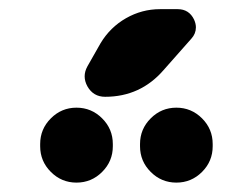

<svg xmlns="http://www.w3.org/2000/svg" viewBox="-20 -1008 537 413"><path d="M66.4 -693.4V-698.2Q66.4 -730.5 89.4 -753.4Q112.3 -776.4 144.5 -776.4Q176.8 -776.4 199.7 -753.4Q222.7 -730.5 222.7 -698.2V-693.4Q222.7 -661.1 199.7 -638.2Q176.8 -615.2 144.5 -615.2Q112.3 -615.2 89.4 -638.2Q66.4 -661.1 66.4 -693.4ZM281.2 -693.4V-698.2Q281.2 -730.5 304.2 -753.4Q327.1 -776.4 359.4 -776.4Q391.6 -776.4 414.6 -753.4Q437.5 -730.5 437.5 -698.2V-693.4Q437.5 -661.1 414.6 -638.2Q391.6 -615.2 359.4 -615.2Q327.1 -615.2 304.2 -638.2Q281.2 -661.1 281.2 -693.4ZM196.3 -915Q216.8 -949.2 251 -968.8Q285.2 -988.3 324.2 -988.3H362.3Q386.7 -988.3 397.5 -965.8Q401.4 -957 401.4 -949.2Q401.4 -935.5 391.6 -924.8L332 -857.4Q282.2 -799.8 206.1 -799.8Q180.7 -799.8 168 -822.3Q162.1 -833 162.1 -843.8Q162.1 -854.5 168 -865.2Z"/></svg>

Font: Gen Jyuu GothicX Heavy
Style: Bold
Weight: 900
Designer: [Source Han Sans]
Ryoko NISHIZUKA  (kana & ideographs); Paul D. Hunt (Latin, Greek & Cyrillic); Wenlong ZHANG  (bopomofo
Version: Version 1.002.20150607